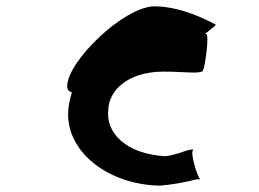

<svg xmlns="http://www.w3.org/2000/svg" viewBox="-20 -886 816 606"><path d="M192 -613C192 -603 198 -597 207 -594C200 -572 195 -549 195 -526C194 -403 324 -303 485 -300C572 -308 596 -323 612 -320C602 -328 576 -416 592 -413C582 -420 539 -396 502 -393C375 -400 312 -469 322 -542C324 -596 378 -660 497 -660C564 -660 615 -651 621 -664C627 -676 642 -779 630 -779H627C647 -795 664 -808 661 -808C661 -808 562 -866 468 -866C372 -866 192 -693 192 -613Z"/></svg>

Font: Ampere
Style: Ext
Weight: 400
Version: Version 1